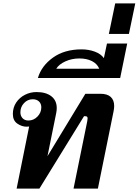

<svg xmlns="http://www.w3.org/2000/svg" viewBox="-20 -1100 809 1120"><path d="M150 -362Q145 -361 135 -361Q107 -361 81 -379Q55 -397 55 -435Q55 -473 74.5 -502Q94 -531 125.5 -547Q157 -563 193 -563Q248 -563 279.5 -538.5Q311 -514 311 -470Q311 -456 308 -441L257 -189L478 -553H565Q606 -553 626 -534.5Q646 -516 646 -482Q646 -470 643 -453L551 0H409L489 -393L491 -409Q491 -416 488 -419Q485 -422 478 -422H470L210 0H77ZM221 -474Q221 -495 207.5 -508Q194 -521 171 -521Q141 -521 120 -498.5Q99 -476 99 -445Q99 -424 111.5 -410.5Q124 -397 146 -397Q176 -397 198.5 -420Q221 -443 221 -474Z M456 -812Q497 -812 532.5 -799Q568 -786 586 -761L604 -846H722L681 -645H201Q222 -716 289 -764Q356 -812 456 -812ZM559 -699Q547 -728 516.5 -743.5Q486 -759 443 -759Q399 -759 361.5 -742Q324 -725 308 -699Z M652 -1080H769L732 -902H615Z"/></svg>

Font: Taviraj SemiBold
Style: Italic
Weight: 600
Italic angle: -12°
Designer: Katatrad Team
Foundry: CadsonDemak
Version: Version 1.001